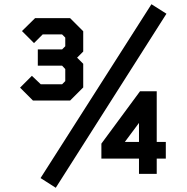

<svg xmlns="http://www.w3.org/2000/svg" viewBox="-20 -823 883 909"><path d="M244 66 172 20 697 -803 768 -758ZM136 -347 75 -408 131 -464 173 -424H274L289 -439V-496L274 -512H159V-589H274L289 -604V-645L274 -660H182L141 -619L84 -676L146 -737H312L374 -675V-579L345 -550L374 -521V-409L312 -347ZM638 0V-72H460V-143L643 -391H722V-151H765V-72H722V0ZM571 -151H638V-241Z"/></svg>

Font: Tomorrow Medium
Style: Regular
Weight: 500
Designer: Tony de Marco, Monica Rizzolli
Foundry: Just in Type
Version: Version 2.002